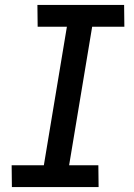

<svg xmlns="http://www.w3.org/2000/svg" viewBox="-20 -755 540 775"><path d="M378 0H28L27 -88H157L250 -647H132L131 -735H481L482 -647H352L259 -88H377Z"/></svg>

Font: Iosevka Term Curly Semibold
Style: Italic
Weight: 600
Italic angle: -9°
Designer: Belleve Invis
Foundry: Belleve Invis
Version: Version 32.3.0